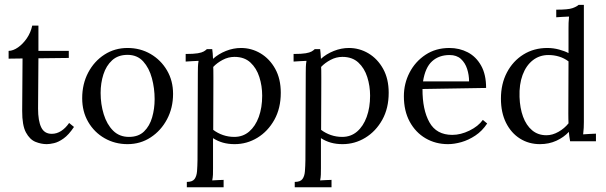

<svg xmlns="http://www.w3.org/2000/svg" viewBox="-20 -587 2520 798"><path d="M174.2 12.1Q151.4 12.1 127.6 2.6Q103.8 -7 87.8 -36.5Q71.9 -66 72.2 -126.1L73.7 -344L15.8 -343.2V-375.5Q34.8 -375.9 55.2 -390.2Q75.5 -404.5 91.7 -428.1Q107.8 -451.8 114 -480.7H139.7V-375.5H265.9V-346.2L139.7 -344.7L138.2 -136Q138.2 -84.7 151.3 -57.8Q164.3 -30.8 195.1 -30.8Q216 -30.8 234.3 -42.7Q252.7 -54.6 267.3 -75.9L287.5 -59.4Q265.5 -26.4 244.2 -11.4Q223 3.7 204.8 7.9Q186.7 12.1 174.2 12.1Z M510.1 12.1Q457.6 12.1 414.7 -12.5Q371.8 -37 346.7 -80.1Q321.6 -123.2 321.6 -178.6Q321.6 -238 346.5 -285.3Q371.5 -332.6 414.2 -360.1Q456.9 -387.6 510.1 -387.6Q562.9 -387.6 605.8 -362.7Q648.7 -337.7 674 -294.6Q699.3 -251.6 699.3 -196.9Q699.3 -138.6 674.2 -91.3Q649.1 -44 606.3 -16Q563.6 12.1 510.1 12.1ZM516 -18Q555.6 -18 578.8 -40.7Q602.1 -63.4 612.4 -99.4Q622.7 -135.3 622.7 -174.9Q622.7 -220 611.3 -262.2Q599.9 -304.4 575.2 -331.7Q550.4 -359 510.1 -359Q470.8 -359 446.1 -336.5Q421.3 -313.9 409.8 -277.8Q398.2 -241.7 398.2 -200.6Q398.2 -154 411.1 -112.2Q423.9 -70.4 449.9 -44.2Q476 -18 516 -18Z M756.5 191.4V169.1Q779.6 169.1 788.4 157.3Q797.2 145.6 798.9 124.9Q800.5 104.1 800.9 77.4L802.3 -285.3Q802.3 -297 802.7 -309.1Q803.1 -321.2 805.3 -334.1Q791.7 -333.7 778.7 -332.8Q765.7 -331.9 751.7 -331.1V-362.7Q785.1 -362.7 802 -365.6Q818.8 -368.5 826.7 -373.1Q834.6 -377.7 839.8 -382.8H862.1Q862.9 -375.9 864 -365.6Q865.1 -355.3 865.4 -342.5Q888.2 -363 919.1 -375.3Q950.1 -387.6 981.7 -387.6Q1025.3 -387.6 1063.1 -365.1Q1100.8 -342.5 1123.9 -300.9Q1147 -259.3 1147 -201.3Q1147 -137.1 1120.3 -89.1Q1093.5 -41.1 1049.9 -14.5Q1006.2 12.1 955.3 12.1Q928.9 12.1 906.7 5.9Q884.5 -0.4 865.4 -12.8V111.8Q865.4 126.9 865.1 138.4Q864.7 150 862.1 162.8Q873.9 162.1 885.8 161.5Q897.7 161 909.4 160.6V191.4ZM953.8 -18Q989.7 -18 1015.6 -40.2Q1041.4 -62.3 1055.6 -101Q1069.7 -139.7 1069.7 -189.2Q1069.7 -229.9 1057.9 -266.8Q1046.2 -303.6 1020.9 -327.1Q995.6 -350.6 954.5 -350.6Q928.9 -350.6 905.4 -338.1Q881.9 -325.6 866.2 -308.8Q866.5 -304.4 866.7 -295.9Q866.9 -287.5 866.9 -263.1Q866.9 -238.7 866.7 -187.6Q866.5 -136.4 866.2 -47.3Q884.5 -33.4 906.9 -25.7Q929.2 -18 953.8 -18Z M1205 191.4V169.1Q1228.1 169.1 1236.9 157.3Q1245.7 145.6 1247.3 124.9Q1249 104.1 1249.4 77.4L1250.8 -285.3Q1250.8 -297 1251.2 -309.1Q1251.6 -321.2 1253.8 -334.1Q1240.2 -333.7 1227.2 -332.8Q1214.2 -331.9 1200.2 -331.1V-362.7Q1233.6 -362.7 1250.5 -365.6Q1267.3 -368.5 1275.2 -373.1Q1283.1 -377.7 1288.2 -382.8H1310.6Q1311.3 -375.9 1312.4 -365.6Q1313.5 -355.3 1313.9 -342.5Q1336.6 -363 1367.6 -375.3Q1398.6 -387.6 1430.1 -387.6Q1473.8 -387.6 1511.6 -365.1Q1549.3 -342.5 1572.4 -300.9Q1595.5 -259.3 1595.5 -201.3Q1595.5 -137.1 1568.8 -89.1Q1542 -41.1 1498.3 -14.5Q1454.7 12.1 1403.7 12.1Q1377.3 12.1 1355.2 5.9Q1333 -0.4 1313.9 -12.8V111.8Q1313.9 126.9 1313.5 138.4Q1313.2 150 1310.6 162.8Q1322.3 162.1 1334.3 161.5Q1346.2 161 1357.9 160.6V191.4ZM1402.3 -18Q1438.2 -18 1464.1 -40.2Q1489.9 -62.3 1504 -101Q1518.2 -139.7 1518.2 -189.2Q1518.2 -229.9 1506.4 -266.8Q1494.7 -303.6 1469.4 -327.1Q1444.1 -350.6 1403 -350.6Q1377.3 -350.6 1353.9 -338.1Q1330.4 -325.6 1314.6 -308.8Q1315 -304.4 1315.2 -295.9Q1315.4 -287.5 1315.4 -263.1Q1315.4 -238.7 1315.2 -187.6Q1315 -136.4 1314.6 -47.3Q1333 -33.4 1355.3 -25.7Q1377.7 -18 1402.3 -18Z M1842 12.1Q1790.2 12.1 1748.6 -12.3Q1707 -36.7 1682.8 -81.4Q1658.6 -126.1 1658.6 -187Q1658.6 -239.8 1682.3 -285.5Q1705.9 -331.1 1748.6 -359.4Q1791.3 -387.6 1847.8 -387.6Q1889.6 -387.6 1924.3 -369.5Q1958.9 -351.3 1979.6 -314.4Q2000.4 -277.6 2000.4 -221.5L1736 -217.1Q1735.6 -130.9 1764.8 -78.7Q1793.9 -26.4 1859.9 -26.4Q1894.8 -26.4 1931.2 -44.2Q1967.7 -62 1986.8 -88.7L2004.8 -73.7Q1984.2 -42.5 1955.8 -23.7Q1927.4 -4.8 1897.5 3.7Q1867.6 12.1 1842 12.1ZM1738.2 -248.6H1929.6Q1929.6 -275.4 1921.5 -300.5Q1913.5 -325.6 1895.7 -342Q1877.9 -358.3 1848.6 -358.3Q1804.5 -358.3 1775.9 -332.4Q1747.3 -306.6 1738.2 -248.6Z M2224.1 12.1Q2177.9 12.1 2141.2 -11Q2104.5 -34.1 2083.2 -76.6Q2062 -119.2 2062 -177.1Q2062 -238.4 2086.9 -285.8Q2111.8 -333.3 2155.5 -360.5Q2199.1 -387.6 2254.9 -387.6Q2279.8 -387.6 2304 -381Q2328.2 -374.4 2342.9 -366.3V-469.4Q2342.9 -481.1 2343.2 -492.1Q2343.6 -503.1 2345.1 -518.2Q2331.5 -517.8 2318.5 -516.9Q2305.5 -516 2291.9 -515.2V-546.8Q2341.4 -546.8 2359 -553Q2376.6 -559.2 2385 -566.9H2406.7V-79.6Q2406.7 -67.8 2406.1 -55.7Q2405.6 -43.6 2403.7 -28.6Q2417.3 -29.3 2430.3 -30.3Q2443.3 -31.2 2456.9 -31.5V0H2349.5Q2347.3 -11.4 2346.2 -20.7Q2345.1 -30.1 2344.3 -38.9Q2323.1 -16.1 2292.3 -2Q2261.5 12.1 2224.1 12.1ZM2251.2 -24.9Q2276.1 -24.9 2301.1 -39.1Q2326 -53.2 2342.9 -74.4Q2342.5 -83.6 2342.3 -93.7Q2342.1 -103.8 2342.1 -115.5L2342.9 -331.9Q2324.9 -345.4 2303.6 -351.9Q2282.4 -358.3 2259.6 -358.3Q2222.2 -358.3 2194.4 -336.5Q2166.5 -314.6 2152 -275.4Q2137.5 -236.2 2139.3 -184.1Q2140.8 -137.9 2154 -101.9Q2167.2 -66 2191.6 -45.5Q2216 -24.9 2251.2 -24.9Z"/></svg>

Font: Parastoo
Style: Regular
Weight: 400
Foundry: Saber Rastikerdar (saber.rastikerdar@gmail.com)
Version: Version 3.000